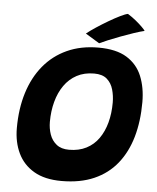

<svg xmlns="http://www.w3.org/2000/svg" viewBox="-58 -892 793 967"><g transform="rotate(5 338.5 -408.0)"><path d="M289 25.5Q204 25.5 149.5 -6.5Q95 -38.5 68.5 -94Q42 -149.5 42 -220.5Q42 -318.5 67 -399Q92 -479.5 140.2 -538Q188.5 -596.5 258 -628.2Q327.5 -660 416.5 -660Q507 -660 560.2 -627Q613.5 -594 637 -536.5Q660.5 -479 660.5 -405.5Q660.5 -308.5 637.8 -229.2Q615 -150 569.2 -93Q523.5 -36 453.5 -5.2Q383.5 25.5 289 25.5ZM313 -134.5Q363 -134.5 400.5 -153.8Q438 -173 462.5 -207.8Q487 -242.5 499.5 -289Q512 -335.5 512 -390Q512 -424.5 503 -456.2Q494 -488 471.2 -508Q448.5 -528 406.5 -528Q356.5 -528 318.8 -507.8Q281 -487.5 255.8 -451.5Q230.5 -415.5 217.8 -368Q205 -320.5 205 -266Q205 -232.5 215.5 -202.5Q226 -172.5 249.8 -153.5Q273.5 -134.5 313 -134.5ZM549.5 -842Q571.5 -828.5 591 -812.5Q610.5 -796.5 624 -783Q637.5 -769.5 640.5 -764Q619 -759 587.5 -748.5Q556 -738 522.2 -725.2Q488.5 -712.5 460.2 -700.8Q432 -689 417.5 -682L347 -725Q365.5 -740 394.2 -759Q423 -778 454 -796.2Q485 -814.5 511 -827.2Q537 -840 549.5 -842Z"/></g></svg>

Font: Grandstander Thin
Style: Bold Italic
Weight: 700
Italic angle: -15°
Version: Version 1.200